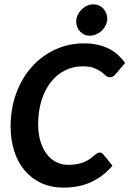

<svg xmlns="http://www.w3.org/2000/svg" viewBox="-20 -855 595 882"><path d="M293.5 -97.7Q318.8 -97.7 337.9 -101.8Q356.9 -106 370.6 -112.3Q384.3 -118.7 394 -126Q403.8 -133.3 411.4 -139.6Q418.9 -146 425 -150.1Q431.2 -154.3 437.5 -154.3Q443.8 -154.3 447.8 -151.9Q451.7 -149.4 453.6 -147L496.6 -93.8Q455.1 -44.9 399.4 -19Q343.8 6.8 272.5 6.8Q213.9 6.8 168.7 -14.4Q123.5 -35.6 92.3 -73.2Q61 -110.8 44.9 -162.1Q28.8 -213.4 28.8 -273.9Q28.8 -357.9 55.2 -428.2Q81.5 -498.5 127.2 -549.1Q172.9 -599.6 234.4 -627.7Q295.9 -655.8 366.2 -655.8Q400.9 -655.8 429.4 -649.2Q458 -642.6 481 -630.9Q503.9 -619.1 522.2 -602.5Q540.5 -585.9 554.7 -565.9L511.2 -514.2Q506.3 -508.8 500.2 -504.4Q494.1 -500 484.4 -500Q474.1 -500 465.8 -507.8Q457.5 -515.6 444.8 -525.1Q432.1 -534.7 412.1 -542.5Q392.1 -550.3 358.9 -550.3Q315.9 -550.3 278.8 -531.7Q241.7 -513.2 214.1 -478.5Q186.5 -443.8 170.9 -394.5Q155.3 -345.2 155.3 -284.2Q155.3 -240.2 165.8 -205.8Q176.3 -171.4 194.6 -147.2Q212.9 -123 238.3 -110.4Q263.7 -97.7 293.5 -97.7ZM472.7 -769.5Q472.7 -753.9 465.8 -739.5Q459 -725.1 447.8 -714.4Q436.5 -703.6 421.9 -697.3Q407.2 -690.9 391.1 -690.9Q378.4 -690.9 367.4 -696Q356.4 -701.2 348.1 -710Q339.8 -718.8 335 -730.5Q330.1 -742.2 330.1 -755.4Q330.1 -771.5 336.9 -785.9Q343.8 -800.3 354.7 -811.3Q365.7 -822.3 380.1 -828.6Q394.5 -835 409.2 -835Q422.9 -835 434.6 -829.8Q446.3 -824.7 454.6 -815.7Q462.9 -806.6 467.8 -794.7Q472.7 -782.7 472.7 -769.5Z"/></svg>

Font: Carlito
Style: Bold Italic
Weight: 700
Italic angle: -7°
Designer: Lukasz Dziedzic
Foundry: tyPoland Lukasz Dziedzic
Version: Version 1.104